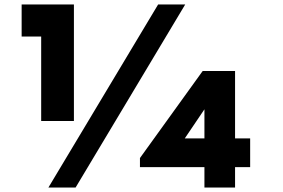

<svg xmlns="http://www.w3.org/2000/svg" viewBox="-20 -845 1274 865"><path d="M165.5 -300H313V-825H77.5V-680.5H165.5ZM198 0H320.5L814.5 -825H692.5ZM901 0H1039V-92H1107V-221.5H1039V-525H893L610.5 -133V-92H901ZM812.5 -221.5 901 -352.5V-221.5Z"/></svg>

Font: Spartan ExtraBold
Style: Regular
Weight: 800
Designer: Matt Bailey, Mirko Velimirovic
Foundry: Matt Bailey
Version: Version 1.003; ttfautohint (v1.8.3)